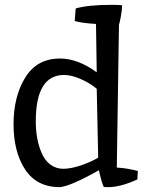

<svg xmlns="http://www.w3.org/2000/svg" viewBox="-20 -762 605 794"><path d="M380 -463 377 -663Q322 -666 289 -675L293 -727Q344 -742 441 -742Q472 -742 485 -740Q485 -722 479.5 -692.5Q474 -663 472 -660L463 -69Q504 -67 550 -55L548 -20Q479 12 426 12Q415 12 409 11Q401 -4 389 -58Q274 7 228 12Q132 12 84 -61Q36 -134 36 -248.5Q36 -363 84.5 -441.5Q133 -520 228 -520Q302 -520 380 -463ZM245 -452Q128 -452 128 -260Q128 -185 152 -130Q164 -100 187.5 -82Q211 -64 242 -64Q273 -64 314.5 -78Q356 -92 386 -110L380 -395Q353 -418 314 -435Q275 -452 245 -452Z"/></svg>

Font: Inika
Style: Regular
Weight: 400
Designer: Constanza Artigas Preller
Foundry: Constanza Artigas Preller
Version: Version 1.001